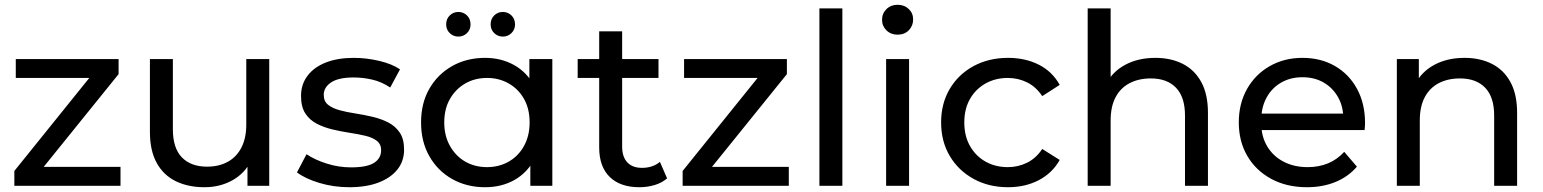

<svg xmlns="http://www.w3.org/2000/svg" viewBox="-20 -777 6452 803"><path d="M40 0V-62L380 -484L399 -451H46V-530H476V-467L136 -46L114 -79H484V0Z M835 6Q767 6 715.5 -19Q664 -44 635.5 -95.5Q607 -147 607 -225V-530H703V-236Q703 -158 740.5 -119Q778 -80 846 -80Q896 -80 933 -100.5Q970 -121 990 -160.5Q1010 -200 1010 -256V-530H1106V0H1015V-143L1030 -105Q1004 -52 952 -23Q900 6 835 6Z M1441 6Q1375 6 1315.5 -12Q1256 -30 1222 -56L1262 -132Q1296 -109 1346 -93Q1396 -77 1448 -77Q1515 -77 1544.5 -96Q1574 -115 1574 -149Q1574 -174 1556 -188Q1538 -202 1508.5 -209Q1479 -216 1443 -221.5Q1407 -227 1371 -235.5Q1335 -244 1305 -259.5Q1275 -275 1257 -302.5Q1239 -330 1239 -376Q1239 -424 1266 -460Q1293 -496 1342.5 -515.5Q1392 -535 1460 -535Q1512 -535 1565.5 -522.5Q1619 -510 1653 -487L1612 -411Q1576 -435 1537 -444Q1498 -453 1459 -453Q1396 -453 1365 -432.5Q1334 -412 1334 -380Q1334 -353 1352.5 -338.5Q1371 -324 1400.5 -316Q1430 -308 1466 -302.5Q1502 -297 1538 -288.5Q1574 -280 1603.5 -265Q1633 -250 1651.5 -223Q1670 -196 1670 -151Q1670 -103 1642 -68Q1614 -33 1563 -13.5Q1512 6 1441 6Z M2009 6Q1932 6 1871.5 -28Q1811 -62 1776 -123Q1741 -184 1741 -265Q1741 -346 1776 -406.5Q1811 -467 1871.5 -501Q1932 -535 2009 -535Q2076 -535 2130 -505Q2184 -475 2216.5 -415Q2249 -355 2249 -265Q2249 -175 2217.5 -115Q2186 -55 2132 -24.5Q2078 6 2009 6ZM2017 -78Q2067 -78 2107.5 -101Q2148 -124 2171.5 -166.5Q2195 -209 2195 -265Q2195 -322 2171.5 -363.5Q2148 -405 2107.5 -428Q2067 -451 2017 -451Q1966 -451 1926 -428Q1886 -405 1862 -363.5Q1838 -322 1838 -265Q1838 -209 1862 -166.5Q1886 -124 1926 -101Q1966 -78 2017 -78ZM2198 0V-143L2204 -266L2194 -389V-530H2290V0ZM2083 -624Q2062 -624 2047 -638.5Q2032 -653 2032 -675Q2032 -698 2047 -712.5Q2062 -727 2083 -727Q2104 -727 2119 -712.5Q2134 -698 2134 -675Q2134 -653 2119 -638.5Q2104 -624 2083 -624ZM1897 -624Q1876 -624 1861 -638.5Q1846 -653 1846 -675Q1846 -698 1861 -712.5Q1876 -727 1897 -727Q1918 -727 1933 -712.5Q1948 -698 1948 -675Q1948 -653 1933 -638.5Q1918 -624 1897 -624Z M2654 6Q2574 6 2530 -37Q2486 -80 2486 -160V-646H2582V-164Q2582 -121 2603.5 -98Q2625 -75 2665 -75Q2710 -75 2740 -100L2770 -31Q2748 -12 2717.5 -3Q2687 6 2654 6ZM2396 -451V-530H2734V-451Z M2835 0V-62L3175 -484L3194 -451H2841V-530H3271V-467L2931 -46L2909 -79H3279V0Z M3407 0V-742H3503V0Z M3686 0V-530H3782V0ZM3734 -632Q3706 -632 3687.5 -650Q3669 -668 3669 -694Q3669 -721 3687.5 -739Q3706 -757 3734 -757Q3762 -757 3780.5 -739.5Q3799 -722 3799 -696Q3799 -669 3781 -650.5Q3763 -632 3734 -632Z M4196 6Q4115 6 4051.5 -29Q3988 -64 3952 -125Q3916 -186 3916 -265Q3916 -344 3952 -405Q3988 -466 4051.5 -500.5Q4115 -535 4196 -535Q4268 -535 4324.5 -506.5Q4381 -478 4412 -422L4339 -375Q4313 -414 4275.5 -432.5Q4238 -451 4195 -451Q4143 -451 4102 -428Q4061 -405 4037 -363.5Q4013 -322 4013 -265Q4013 -208 4037 -166Q4061 -124 4102 -101Q4143 -78 4195 -78Q4238 -78 4275.5 -96.5Q4313 -115 4339 -154L4412 -108Q4381 -53 4324.5 -23.5Q4268 6 4196 6Z M4812 -535Q4877 -535 4926.5 -510Q4976 -485 5004 -434Q5032 -383 5032 -305V0H4936V-294Q4936 -371 4898.5 -410Q4861 -449 4793 -449Q4742 -449 4704 -429Q4666 -409 4645.5 -370Q4625 -331 4625 -273V0H4529V-742H4625V-387L4606 -425Q4632 -477 4686 -506Q4740 -535 4812 -535Z M5446 6Q5361 6 5296.5 -29Q5232 -64 5196.5 -125Q5161 -186 5161 -265Q5161 -344 5195.5 -405Q5230 -466 5290.5 -500.5Q5351 -535 5427 -535Q5504 -535 5563 -501Q5622 -467 5655.5 -405.5Q5689 -344 5689 -262Q5689 -256 5688.5 -248Q5688 -240 5687 -233H5236V-302H5637L5598 -278Q5599 -329 5577 -369Q5555 -409 5516.5 -431.5Q5478 -454 5427 -454Q5377 -454 5338 -431.5Q5299 -409 5277 -368.5Q5255 -328 5255 -276V-260Q5255 -207 5279.5 -165.5Q5304 -124 5348 -101Q5392 -78 5449 -78Q5496 -78 5534.5 -94Q5573 -110 5602 -142L5655 -80Q5619 -38 5565.5 -16Q5512 6 5446 6Z M6105 -535Q6170 -535 6219.5 -510Q6269 -485 6297 -434Q6325 -383 6325 -305V0H6229V-294Q6229 -371 6191.5 -410Q6154 -449 6086 -449Q6035 -449 5997 -429Q5959 -409 5938.5 -370Q5918 -331 5918 -273V0H5822V-530H5914V-387L5899 -425Q5925 -477 5979 -506Q6033 -535 6105 -535Z"/></svg>

Font: MOST Montserrat Medium
Style: Regular
Weight: 500
Designer: Julieta Ulanovsky
Foundry: Julieta Ulanovsky
Version: Version 8.000;March 11, 2024;FontCreator 15.0.0.2926 64-bit